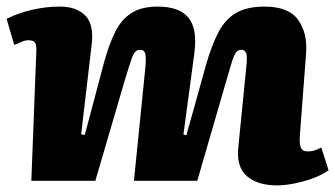

<svg xmlns="http://www.w3.org/2000/svg" viewBox="-24 -548 1016 582"><path d="M416 -337Q419 -366 417 -381.5Q415 -397 400 -397Q385 -397 377 -375.5Q369 -354 352 -297L265 0H71L86 -391Q87 -412 82 -419Q77 -426 62 -426Q52 -426 40 -420.5Q28 -415 19 -412L-4 -491Q32 -509 74 -518.5Q116 -528 157 -528Q208 -528 234.5 -501Q261 -474 254 -414L222 -141L233 -139L292 -361Q307 -415 325.5 -452Q344 -489 374.5 -508.5Q405 -528 454 -528Q520 -528 547.5 -494Q575 -460 565 -386L532 -140L541 -138L601 -353Q618 -412 638.5 -451Q659 -490 692 -509Q725 -528 778 -528Q851 -528 879.5 -488Q908 -448 904 -389L885 -138Q883 -115 887.5 -102Q892 -89 909 -89Q920 -89 929.5 -92Q939 -95 950 -101L972 -32Q951 -17 923 -7Q895 3 866.5 8.5Q838 14 817 14Q757 14 725 -13.5Q693 -41 698 -98L723 -349Q726 -378 722 -387.5Q718 -397 707 -397Q698 -397 691.5 -389Q685 -381 677.5 -356Q670 -331 655 -279L574 0H382Z"/></svg>

Font: Literata 12pt ExtraBold
Style: Italic
Weight: 800
Italic angle: -2°
Designer: Latin by Veronika Burian and Jose Scaglione. Greek by Irene Vlachou. Cyrillic by Vera Evstafieva
Foundry: TypeTogether
Version: Version 3.002